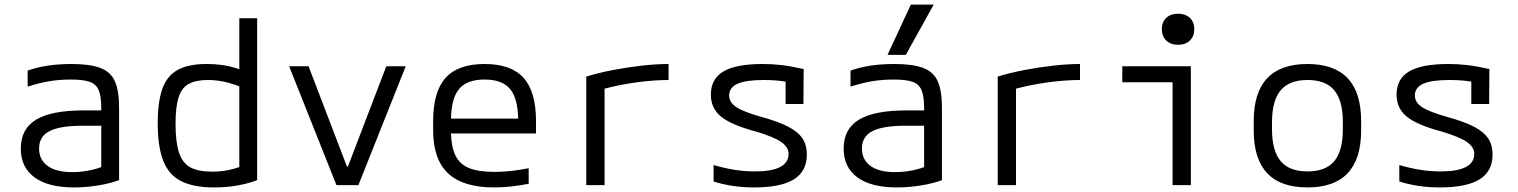

<svg xmlns="http://www.w3.org/2000/svg" viewBox="-20 -810 6640 840"><path d="M304 10Q191 10 131 -34Q71 -78 71 -160Q71 -246 138 -286.5Q205 -327 346 -327H423V-338Q423 -388 412 -415Q401 -442 372.5 -452Q344 -462 290 -462Q241 -462 197.5 -455Q154 -448 101 -431V-501Q180 -530 293 -530Q373 -530 418.5 -513Q464 -496 482.5 -454.5Q501 -413 501 -340V-22Q465 -8 411 1Q357 10 304 10ZM423 -260H343Q243 -260 197 -236.5Q151 -213 151 -160Q151 -111 188.5 -84Q226 -57 296 -57Q329 -57 363 -63Q397 -69 423 -79Z M917 10Q973 10 1021.5 1Q1070 -8 1105 -22V-730H1027V-507Q964 -530 883 -530Q805 -530 758 -504.5Q711 -479 690.5 -422Q670 -365 670 -270Q670 -169 694 -107Q718 -45 772.5 -17.5Q827 10 917 10ZM1027 -432V-79Q1002 -70 972 -64.5Q942 -59 908 -59Q847 -59 812.5 -78Q778 -97 763 -143Q748 -189 748 -268Q748 -341 761 -383Q774 -425 805 -442.5Q836 -460 889 -460Q957 -460 1027 -432Z M1452 0 1245 -520H1330L1498 -81H1502L1670 -520H1755L1548 0Z M2142 10Q2006 10 1940.5 -51.5Q1875 -113 1875 -240V-280Q1875 -409 1929.5 -469.5Q1984 -530 2100 -530Q2216 -530 2270.5 -469.5Q2325 -409 2325 -280V-226H1953Q1955 -164 1974 -127Q1993 -90 2034 -74Q2075 -58 2143 -58Q2212 -58 2293 -74V-6Q2258 1 2219 5.5Q2180 10 2142 10ZM1953 -291H2247Q2245 -382 2210.5 -422Q2176 -462 2100 -462Q2024 -462 1989.5 -422Q1955 -382 1953 -291Z M2545 -475Q2600 -492 2663.5 -504Q2727 -516 2789.5 -523Q2852 -530 2905 -530V-460Q2839 -460 2763.5 -449.5Q2688 -439 2625 -422V0H2545Z M3279 10Q3183 10 3102 -16V-88Q3146 -75 3191 -67.5Q3236 -60 3282 -60Q3430 -60 3430 -137Q3430 -166 3398 -188.5Q3366 -211 3289 -234Q3180 -263 3135 -299.5Q3090 -336 3090 -396Q3090 -465 3145 -497.5Q3200 -530 3317 -530Q3358 -530 3397.5 -525.5Q3437 -521 3496 -508L3495 -355H3417V-453Q3391 -457 3368.5 -458.5Q3346 -460 3321 -460Q3243 -460 3206.5 -443.5Q3170 -427 3170 -392Q3170 -362 3202 -341Q3234 -320 3313 -298Q3386 -278 3429 -255.5Q3472 -233 3491 -204Q3510 -175 3510 -134Q3510 -61 3453.5 -25.5Q3397 10 3279 10Z M3904 10Q3791 10 3731 -34Q3671 -78 3671 -160Q3671 -246 3738 -286.5Q3805 -327 3946 -327H4023V-338Q4023 -388 4012 -415Q4001 -442 3972.5 -452Q3944 -462 3890 -462Q3841 -462 3797.5 -455Q3754 -448 3701 -431V-501Q3780 -530 3893 -530Q3973 -530 4018.5 -513Q4064 -496 4082.5 -454.5Q4101 -413 4101 -340V-22Q4065 -8 4011 1Q3957 10 3904 10ZM4023 -260H3943Q3843 -260 3797 -236.5Q3751 -213 3751 -160Q3751 -111 3788.5 -84Q3826 -57 3896 -57Q3929 -57 3963 -63Q3997 -69 4023 -79ZM3943 -570H3863L3965 -790H4065Z M4345 -475Q4400 -492 4463.5 -504Q4527 -516 4589.5 -523Q4652 -530 4705 -530V-460Q4639 -460 4563.5 -449.5Q4488 -439 4425 -422V0H4345Z M5110 0V-450H4890V-520H5190V0ZM5134 -614Q5102 -614 5082.5 -632.5Q5063 -651 5063 -682Q5063 -714 5082.5 -732Q5102 -750 5134 -750Q5166 -750 5185.5 -732Q5205 -714 5205 -682Q5205 -651 5185.5 -632.5Q5166 -614 5134 -614Z M5700 10Q5465 10 5465 -240V-280Q5465 -530 5700 -530Q5935 -530 5935 -280V-240Q5935 10 5700 10ZM5700 -60Q5780 -60 5817.5 -105Q5855 -150 5855 -245V-275Q5855 -370 5817.5 -415Q5780 -460 5700 -460Q5621 -460 5583 -415Q5545 -370 5545 -275V-245Q5545 -150 5583 -105Q5621 -60 5700 -60Z M6279 10Q6183 10 6102 -16V-88Q6146 -75 6191 -67.5Q6236 -60 6282 -60Q6430 -60 6430 -137Q6430 -166 6398 -188.5Q6366 -211 6289 -234Q6180 -263 6135 -299.5Q6090 -336 6090 -396Q6090 -465 6145 -497.5Q6200 -530 6317 -530Q6358 -530 6397.5 -525.5Q6437 -521 6496 -508L6495 -355H6417V-453Q6391 -457 6368.5 -458.5Q6346 -460 6321 -460Q6243 -460 6206.5 -443.5Q6170 -427 6170 -392Q6170 -362 6202 -341Q6234 -320 6313 -298Q6386 -278 6429 -255.5Q6472 -233 6491 -204Q6510 -175 6510 -134Q6510 -61 6453.5 -25.5Q6397 10 6279 10Z"/></svg>

Font: M PLUS Code Latin 60
Style: Regular
Weight: 400
Width: 7
Monospace: yes
Designer: Coji Morishita
Foundry: UNDERFOREST DESIGN
Version: Version 1.005; ttfautohint (v1.8.3)